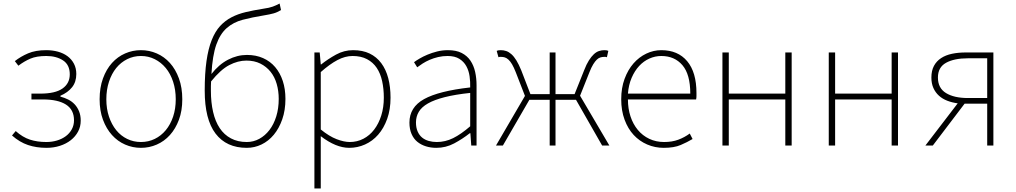

<svg xmlns="http://www.w3.org/2000/svg" viewBox="-20 -824 5750 1087"><path d="M243 13Q284 13 319.5 1.5Q355 -10 381 -30.5Q407 -51 422 -79Q437 -107 437 -141Q437 -171 427.5 -194Q418 -217 402.5 -233.5Q387 -250 366 -260.5Q345 -271 322 -277V-282Q364 -300 388 -330Q412 -360 412 -405Q412 -438 398.5 -463.5Q385 -489 362 -506Q339 -523 308 -531.5Q277 -540 242 -540Q181 -540 139 -522Q97 -504 64 -478L84 -452Q117 -477 152 -492Q187 -507 242 -507Q299 -507 337 -482Q375 -457 375 -403Q375 -352 334 -323Q293 -294 208 -294H158V-261H223Q308 -261 353.5 -232Q399 -203 399 -143Q399 -115 386.5 -92Q374 -69 352.5 -53Q331 -37 302.5 -28.5Q274 -20 242 -20Q191 -20 149.5 -33.5Q108 -47 69 -82L48 -57Q91 -19 138.5 -3Q186 13 243 13Z M778 13Q825 13 867.5 -5.5Q910 -24 942 -59.5Q974 -95 993 -146Q1012 -197 1012 -262Q1012 -328 993 -380Q974 -432 942 -467.5Q910 -503 867.5 -521.5Q825 -540 778 -540Q731 -540 688.5 -521.5Q646 -503 614 -467.5Q582 -432 563 -380Q544 -328 544 -262Q544 -197 563 -146Q582 -95 614 -59.5Q646 -24 688.5 -5.5Q731 13 778 13ZM778 -20Q736 -20 700 -37.5Q664 -55 638 -87Q612 -119 597 -163.5Q582 -208 582 -262Q582 -316 597 -361.5Q612 -407 638 -439Q664 -471 700 -489Q736 -507 778 -507Q820 -507 856 -489Q892 -471 918.5 -439Q945 -407 960 -361.5Q975 -316 975 -262Q975 -208 960 -163.5Q945 -119 918.5 -87Q892 -55 856 -37.5Q820 -20 778 -20Z M1571 -767 1563 -804Q1551 -798 1542.5 -794Q1534 -790 1524 -786.5Q1514 -783 1501 -780Q1488 -777 1467 -774Q1416 -766 1371.5 -755.5Q1327 -745 1290.5 -726Q1254 -707 1226 -676.5Q1198 -646 1178.5 -597Q1159 -548 1149 -478Q1139 -408 1139 -311Q1139 -148 1200.5 -67.5Q1262 13 1377 13Q1421 13 1460.5 -6Q1500 -25 1530 -61Q1560 -97 1578 -148.5Q1596 -200 1596 -264Q1596 -320 1581 -365.5Q1566 -411 1538 -444Q1510 -477 1469.5 -495Q1429 -513 1378 -513Q1323 -513 1271 -486Q1219 -459 1177 -405Q1183 -510 1204.5 -571Q1226 -632 1263.5 -665Q1301 -698 1354 -712Q1407 -726 1475 -737Q1506 -742 1528 -748Q1550 -754 1571 -767ZM1377 -20Q1326 -20 1287.5 -40.5Q1249 -61 1224 -98.5Q1199 -136 1186.5 -190Q1174 -244 1174 -310V-337Q1174 -350 1175 -363Q1229 -430 1278 -455.5Q1327 -481 1375 -481Q1420 -481 1454 -464Q1488 -447 1511.5 -418Q1535 -389 1546.5 -349Q1558 -309 1558 -264Q1558 -210 1544 -165Q1530 -120 1505.5 -88Q1481 -56 1448 -38Q1415 -20 1377 -20Z M1790 -527H1760V243H1796V-53Q1882 13 1957 13Q2004 13 2046.5 -6Q2089 -25 2121 -61.5Q2153 -98 2172 -151Q2191 -204 2191 -271Q2191 -332 2178 -381.5Q2165 -431 2138.5 -466.5Q2112 -502 2072.5 -521Q2033 -540 1979 -540Q1928 -540 1882.5 -515Q1837 -490 1798 -459H1796ZM1796 -91V-416Q1847 -461 1890.5 -484Q1934 -507 1976 -507Q2024 -507 2058 -489Q2092 -471 2113 -439.5Q2134 -408 2143.5 -364.5Q2153 -321 2153 -271Q2153 -216 2138.5 -170Q2124 -124 2098.5 -90.5Q2073 -57 2037.5 -38.5Q2002 -20 1960 -20Q1928 -20 1886 -36Q1844 -52 1796 -91Z M2450 13Q2504 13 2551 -12Q2598 -37 2640 -70H2643L2648 0H2678V-341Q2678 -381 2670 -417Q2662 -453 2643.5 -480.5Q2625 -508 2594 -524Q2563 -540 2516 -540Q2484 -540 2454.5 -532.5Q2425 -525 2400 -514.5Q2375 -504 2355.5 -492.5Q2336 -481 2324 -472L2342 -443Q2355 -453 2373 -464.5Q2391 -476 2413 -485.5Q2435 -495 2460.5 -501Q2486 -507 2514 -507Q2555 -507 2580.5 -491Q2606 -475 2620 -449.5Q2634 -424 2638.5 -392.5Q2643 -361 2642 -329Q2464 -309 2381 -263Q2298 -217 2298 -130Q2298 -93 2310 -65.5Q2322 -38 2343 -21Q2364 -4 2391.5 4.5Q2419 13 2450 13ZM2453 -20Q2429 -20 2407.5 -26Q2386 -32 2370 -45Q2354 -58 2344.5 -79.5Q2335 -101 2335 -131Q2335 -164 2351 -191Q2367 -218 2403 -238.5Q2439 -259 2498 -274Q2557 -289 2642 -298V-109Q2590 -64 2545.5 -42Q2501 -20 2453 -20Z M3389 0H3430L3264 -282L3317 -415Q3328 -443 3338.5 -460Q3349 -477 3359 -486.5Q3369 -496 3379.5 -499Q3390 -502 3400 -502Q3406 -502 3408.5 -502Q3411 -502 3416 -500L3424 -536Q3417 -540 3402 -540Q3386 -540 3371 -535Q3356 -530 3342 -517Q3328 -504 3314 -482Q3300 -460 3287 -426L3233 -291H3125V-527H3092V-291H2983L2931 -426Q2917 -460 2903.5 -482Q2890 -504 2875.5 -517Q2861 -530 2846 -535Q2831 -540 2815 -540Q2799 -540 2792 -536L2802 -500Q2807 -502 2809.5 -502Q2812 -502 2817 -502Q2828 -502 2838 -499Q2848 -496 2858.5 -486.5Q2869 -477 2879 -460Q2889 -443 2900 -415L2952 -281L2788 0H2827L2977 -259H3092V0H3125V-259H3241Z M3738 13Q3796 13 3833.5 -3Q3871 -19 3901 -37L3885 -68Q3855 -46 3820 -33Q3785 -20 3740 -20Q3694 -20 3656 -38Q3618 -56 3591 -88.5Q3564 -121 3549.5 -165Q3535 -209 3535 -261H3921Q3923 -271 3923 -280V-297Q3923 -415 3870.5 -477.5Q3818 -540 3724 -540Q3680 -540 3639 -520.5Q3598 -501 3566.5 -465Q3535 -429 3516 -377.5Q3497 -326 3497 -262Q3497 -198 3516 -146.5Q3535 -95 3567.5 -60Q3600 -25 3644 -6Q3688 13 3738 13ZM3888 -294H3535Q3539 -344 3556 -383.5Q3573 -423 3598.5 -450.5Q3624 -478 3656.5 -492.5Q3689 -507 3724 -507Q3799 -507 3843.5 -455Q3888 -403 3888 -294Z M4106 -527H4070V0H4106V-261H4426V0H4462V-527H4426V-294H4106Z M4708 -527H4672V0H4708V-261H5028V0H5064V-527H5028V-294H4708Z M5604 0V-527H5448Q5405 -527 5369.5 -519.5Q5334 -512 5308 -495Q5282 -478 5267.5 -451Q5253 -424 5253 -385Q5253 -351 5264.5 -325.5Q5276 -300 5296 -282Q5316 -264 5343.5 -253.5Q5371 -243 5402 -239L5219 0H5261L5441 -237H5569V0ZM5460 -494H5569V-269H5460Q5382 -269 5336 -297Q5290 -325 5290 -385Q5290 -443 5336 -468.5Q5382 -494 5460 -494Z"/></svg>

Font: Spoqa Han Sans Neo Thin
Style: Regular
Weight: 100
Designer: [Spoqa Han Sans Neo] Dong-huui Kim  Younghwa Kang  Yujin Lee  [Noto Sans] Ryoko NISHIZUKA  (kana & ideographs); Paul D. 
Foundry: Spoqa (http://www.spoqa-han-sans.com)
Version: Version 1.100;hotconv 1.0.109;makeotfexe 2.5.65596